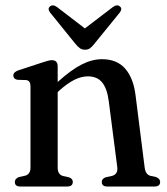

<svg xmlns="http://www.w3.org/2000/svg" viewBox="-20 -679 608 699"><path d="M190 -437.5V-380.5Q238 -424 276.5 -443.8Q315 -463.5 351.5 -463.5Q406 -463.5 436 -428.8Q466 -394 473.5 -332L506.5 -70.5Q509.5 -44 527 -39L548 -34.5Q563 -28.5 563 -16.5Q563 0 542.5 0H370Q350.5 0 350.5 -17Q350.5 -28 364.5 -33.5L387.5 -38.5Q410 -44.5 407 -70L376 -310.5Q370 -356.5 352 -378.8Q334 -401 300 -401Q276.5 -401 251.5 -388.8Q226.5 -376.5 196.5 -350L190 -343.5V-69Q190 -44 208.5 -38.5L231 -33.5Q245 -28.5 245 -17Q245 0 225 0H54Q34 0 34 -16.5Q34 -28.5 49 -34.5L72 -39.5Q91 -45 91 -69V-365Q91 -385 76 -387.5L43 -388.5Q28.5 -392 28.5 -404Q28.5 -416.5 47 -423L132.5 -451Q158 -460 168.5 -460Q190 -460 190 -437.5ZM323.5 -519.5Q315.5 -509 308 -503.5Q300.5 -498 289.5 -498Q278.5 -498 270.8 -503.5Q263 -509 254.5 -519.5L163.5 -632Q151.5 -647 162 -655.5Q172.5 -664.5 188 -653L289 -575.5L390.5 -653Q406 -664.5 416.5 -655.5Q427 -647 415 -632Z"/></svg>

Font: Fraunces 72pt Soft
Style: Regular
Weight: 400
Version: Version 1.000;[b76b70a41]